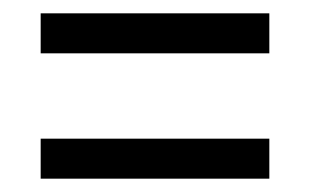

<svg xmlns="http://www.w3.org/2000/svg" viewBox="-20 -501 465 288"><path d="M41 -421H384V-481H41ZM41 -233H384V-293H41Z"/></svg>

Font: Noto Serif Armenian ExtraCondensed Medium
Style: Regular
Weight: 500
Width: 2
Designer: Monotype Design Team
Foundry: Monotype Imaging Inc.
Version: Version 2.008